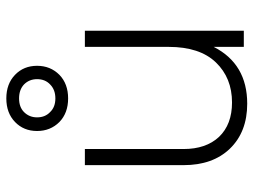

<svg xmlns="http://www.w3.org/2000/svg" viewBox="-117 -670 798 604"><g transform="rotate(-90 282.0 -368.0)"><path d="M274.4 -552.7Q228.5 -552.7 200.2 -580.1Q171.9 -608.4 171.9 -650.4Q171.9 -692.4 200.2 -719.7Q228.5 -747.1 274.4 -747.1Q320.3 -747.1 348.6 -719.7Q377 -692.4 377 -650.4Q377 -608.4 348.6 -580.1Q320.3 -552.7 274.4 -552.7ZM274.4 -707Q247.1 -707 231.4 -691.4Q214.8 -674.8 214.8 -650.4Q214.8 -625 231.4 -609.4Q247.1 -592.8 274.4 -592.8Q301.8 -592.8 318.4 -609.4Q335 -625 335 -650.4Q335 -674.8 318.4 -691.4Q301.8 -707 274.4 -707ZM436.5 -500Q449.2 -500 487.3 -500Q487.3 -375 487.3 0Q474.6 0 436.5 0Q436.5 -23.4 436.5 -94.7Q382.8 10.7 257.8 10.7Q168.9 10.7 116.2 -43.9Q64.5 -97.7 64.5 -189.5Q64.5 -293 64.5 -500Q77.1 -500 115.2 -500Q115.2 -421.9 115.2 -189.5Q115.2 -119.1 153.3 -78.1Q192.4 -37.1 261.7 -37.1Q338.9 -37.1 387.7 -87.9Q436.5 -138.7 436.5 -236.3Q436.5 -324.2 436.5 -500Z"/></g></svg>

Font: LeFont
Style: ExtraLight
Weight: 200
Designer: Leryon MEDIA
Version: Version 1.0